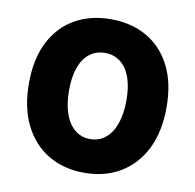

<svg xmlns="http://www.w3.org/2000/svg" viewBox="-76 -740 845 830"><g transform="rotate(10 346.0 -325.0)"><path d="M346 12Q256 12 188 -28.5Q120 -69 82 -145Q44 -221 44 -328Q44 -435 82 -509.5Q120 -584 188 -623Q256 -662 346 -662Q436 -662 504 -623Q572 -584 610 -509.5Q648 -435 648 -328Q648 -221 610 -145Q572 -69 504 -28.5Q436 12 346 12ZM346 -136Q385 -136 413.5 -159.5Q442 -183 457 -226Q472 -269 472 -328Q472 -387 457 -428.5Q442 -470 413.5 -492Q385 -514 346 -514Q307 -514 278.5 -492Q250 -470 235 -428.5Q220 -387 220 -328Q220 -269 235 -226Q250 -183 278.5 -159.5Q307 -136 346 -136Z"/></g></svg>

Font: Source Sans 3 Black
Style: Regular
Weight: 900
Designer: Paul D. Hunt
Foundry: Adobe
Version: Version 3.046;hotconv 1.0.118;makeotfexe 2.5.65603